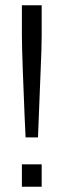

<svg xmlns="http://www.w3.org/2000/svg" viewBox="-20 -708 241 728"><path d="M77 -187Q75 -220 73.5 -262.5Q72 -305 70 -350.5Q68 -396 66.5 -439Q65 -482 64 -517Q63 -552 63 -573V-688H138V-573Q138 -552 137 -517Q136 -482 134 -439Q132 -396 130.5 -350.5Q129 -305 127 -262.5Q125 -220 124 -187ZM63 0V-85H138V0Z"/></svg>

Font: Saira Condensed
Style: Regular
Weight: 400
Width: 3
Designer: Hector Gatti with collaboration of the Omnibus-Type team
Foundry: Omnibus-Type
Version: Version 1.101